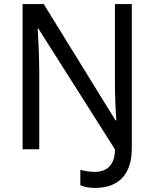

<svg xmlns="http://www.w3.org/2000/svg" viewBox="-20 -734 759 944"><path d="M448 190Q425 190 407 186.5Q389 183 375 177V101Q390 105 408.5 108Q427 111 447 111Q472 111 494 101.5Q516 92 530.5 67.5Q545 43 545 0L169 -593H165Q166 -578 167.5 -554.5Q169 -531 170 -502.5Q171 -474 172 -444Q173 -414 173 -387V0H91V-714H195L548 -142H552Q551 -158 549.5 -181Q548 -204 547 -230.5Q546 -257 545.5 -285.5Q545 -314 545 -342V-714H628V-6Q628 61 606 104.5Q584 148 543.5 169Q503 190 448 190Z"/></svg>

Font: Noto Sans Display
Style: Regular
Weight: 400
Designer: Monotype Design Team
Foundry: Monotype Imaging Inc.
Version: Version 2.003